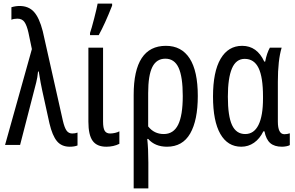

<svg xmlns="http://www.w3.org/2000/svg" viewBox="-20 -800 1630 1060"><path d="M156 -529 137 -620Q128 -660 115 -678.5Q102 -697 76 -697Q56 -697 43 -691V-760Q66 -767 88 -767Q138 -767 167.5 -734.5Q197 -702 216 -628L327 -134Q336 -95 347.5 -79Q359 -63 379 -63Q395 -63 408 -68V3Q391 10 365 10Q320 10 294.5 -20.5Q269 -51 253 -119L213 -301Q205 -336 194 -405H190Q187 -372 180 -345L91 0H8Z M549 -129Q549 -93 558 -78Q567 -63 588 -63Q601 -63 616 -66.5Q631 -70 639 -75V-6Q607 10 567 10Q515 10 491.5 -22.5Q468 -55 468 -128V-537H549ZM477 -618Q485 -640 500 -698.5Q515 -757 519 -780H599V-769Q559 -667 525 -606H477Z M902 10Q836 10 798 -33H793Q799 22 799 98V240H718V-276Q718 -547 896 -547Q982 -547 1027 -477.5Q1072 -408 1072 -270Q1072 -136 1030 -63Q988 10 902 10ZM798 -286V-102Q831 -60 884 -60Q938 -60 963.5 -111.5Q989 -163 989 -270Q989 -376 966 -426Q943 -476 893 -476Q844 -476 821 -430Q798 -384 798 -286Z M1156 -267Q1156 -404 1198 -475.5Q1240 -547 1317 -547Q1399 -547 1439 -460H1444Q1453 -507 1470 -537H1535Q1514 -468 1514 -349V-129Q1514 -59 1550 -59Q1565 -59 1580 -64V1Q1574 5 1561 7.5Q1548 10 1537 10Q1495 10 1472 -10Q1449 -30 1440 -75H1434Q1414 -34 1382.5 -12Q1351 10 1312 10Q1237 10 1196.5 -60.5Q1156 -131 1156 -267ZM1432 -256V-267Q1432 -374 1407.5 -424.5Q1383 -475 1331 -475Q1283 -475 1260.5 -422Q1238 -369 1238 -266Q1238 -159 1261 -109.5Q1284 -60 1334 -60Q1382 -60 1407 -110Q1432 -160 1432 -256Z"/></svg>

Font: Noto Sans UI Cond
Style: Regular
Weight: 400
Width: 3
Designer: Monotype Design Team
Foundry: Monotype Imaging Inc.
Version: Version 1.001